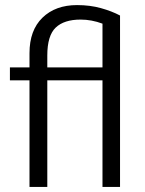

<svg xmlns="http://www.w3.org/2000/svg" viewBox="-20 -735 570 755"><path d="M383 0V-419H166V0H96V-419H19V-470H96V-526Q96 -616 147 -665.5Q198 -715 283 -715Q334 -715 377 -703Q420 -691 452 -674V0ZM166 -470H383V-642Q340 -658 297 -658Q232 -658 199 -626.5Q166 -595 166 -517Z"/></svg>

Font: Mukta Vaani Light
Style: Regular
Weight: 300
Designer: Noopur Datye, Girish Dalvi, Yashodeep Gholap, Pallavi Karambelkar
Foundry: Ek Type
Version: Version 2.538;PS 1.000;hotconv 16.6.51;makeotf.lib2.5.65220;